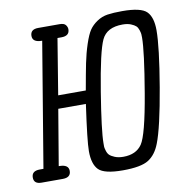

<svg xmlns="http://www.w3.org/2000/svg" viewBox="-73 -689 740 767"><g transform="rotate(-10 297.0 -305.5)"><path d="M5 -26Q5 -53 38 -53H53L137 -558H136Q98 -558 98 -584Q98 -611 130 -611H217Q235 -611 241.5 -602.5Q248 -594 248 -585Q248 -558 215 -558H199L162 -332H274Q286 -400 294 -439.5Q302 -479 314 -515Q326 -551 337.5 -568Q349 -585 369 -598.5Q389 -612 412.5 -615.5Q436 -619 472 -619Q548 -619 571 -596Q594 -573 594 -520Q594 -452 567 -293Q540 -134 516 -73Q500 -31 469.5 -11.5Q439 8 365 8Q290 8 267 -15Q244 -38 244 -91Q244 -132 265 -279H153L115 -53H117Q155 -53 155 -27Q155 0 122 0H36Q5 0 5 -26ZM376 -45Q428 -45 452 -80Q476 -115 504 -280.5Q532 -446 532 -501Q532 -510 531.5 -515.5Q531 -521 527.5 -532Q524 -543 517.5 -549Q511 -555 497.5 -560.5Q484 -566 464 -566Q400 -566 379 -521Q358 -476 332 -316Q307 -162 307 -112Q307 -102 307 -98Q307 -94 310.5 -82Q314 -70 320.5 -63.5Q327 -57 341.5 -51Q356 -45 376 -45Z"/></g></svg>

Font: CMU Typewriter Text
Style: LightOblique
Weight: 200
Italic angle: -9.46001°
Version: Version 0.7.0